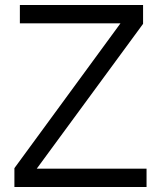

<svg xmlns="http://www.w3.org/2000/svg" viewBox="-20 -753 648 773"><path d="M128 -74H570V0H38V-76L465 -659H60V-733H556V-657Z"/></svg>

Font: IBM Plex Sans JP
Style: Regular
Weight: 400
Designer: Mike Abbink; Paul van der Laan; Pieter van Rosmalen; Wujin Sim; Yejin Wi; Jinhee Kim; Boomi Park; Yona Kim; Kichan Ma
Foundry: Sandoll Inc.
Version: Version 1.001